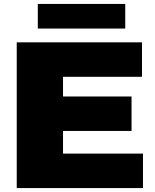

<svg xmlns="http://www.w3.org/2000/svg" viewBox="-20 -955 789 975"><path d="M65 0V-740H701V-565H300V-465H648V-290H300V-175H706V0ZM172 -810V-935H616V-810Z"/></svg>

Font: Encode Sans Expanded Black
Style: Regular
Weight: 900
Width: 7
Designer: Multiple Designers
Foundry: Impallari Type
Version: Version 3.000; ttfautohint (v1.8.3) -l 8 -r 50 -G 200 -x 14 